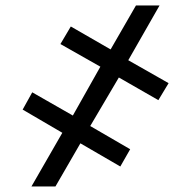

<svg xmlns="http://www.w3.org/2000/svg" viewBox="-20 -675 692 695"><path d="M410.2 -394.5 306.6 -218.8 451.2 -134.8 415.5 -72.3 271 -156.2 180.7 0H93.8L205.6 -194.3L62 -278.3L96.7 -340.8L243.7 -256.8L343.3 -433.6L198.7 -515.6L236.3 -579.1L380.4 -496.1L472.2 -655.3H557.6L444.3 -457L590.3 -374L553.2 -312.5Z"/></svg>

Font: Inter 17pt SemiBold
Style: Regular
Weight: 600
Version: Version 4.001;git-66647c0bb